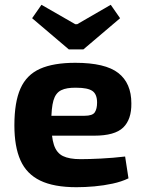

<svg xmlns="http://www.w3.org/2000/svg" viewBox="-20 -769 604 801"><path d="M294 -507Q419 -507 473.5 -464.5Q528 -422 528 -338Q529 -271 494 -237Q459 -203 373 -203H97V-286H333Q366 -286 375.5 -300.5Q385 -315 385 -341Q385 -376 365.5 -389.5Q346 -403 299 -403Q258 -404 235 -392.5Q212 -381 203 -350Q194 -319 194 -260Q194 -198 205 -164.5Q216 -131 242.5 -118Q269 -105 316 -105Q350 -105 400.5 -107.5Q451 -110 502 -116L516 -25Q487 -11 450 -3Q413 5 374 8.5Q335 12 299 12Q205 12 148 -15.5Q91 -43 65.5 -100Q40 -157 40 -246Q40 -343 65.5 -400Q91 -457 147 -482Q203 -507 294 -507ZM442 -749 481 -693 328 -563H267L114 -693L153 -749L294 -668H302Z"/></svg>

Font: Exo 2
Style: Bold
Weight: 700
Designer: Natanael Gama
Foundry: Natanael Gama
Version: Version 2.010